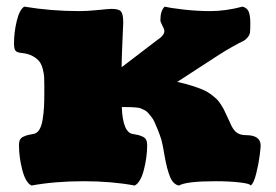

<svg xmlns="http://www.w3.org/2000/svg" viewBox="-20 -555 846 588"><path d="M460.4 -431.6Q483.4 -446.3 483.4 -460Q483.4 -465.3 477.3 -476.6Q471.2 -487.8 471.2 -493.2Q471.2 -522.5 484.4 -534.7Q502.4 -530.3 543.7 -525.6Q585 -521 624 -521Q671.4 -521 722.7 -534.7Q737.3 -530.8 741.9 -518.6Q746.6 -506.3 746.6 -483.4Q746.6 -464.4 745.6 -455.8Q744.6 -447.3 737.5 -439.5Q730.5 -431.6 722.7 -428.2Q714.8 -424.8 693.4 -412.8Q671.9 -400.9 649.9 -386.7L522.9 -304.2Q547.4 -298.8 566.7 -292.7Q585.9 -286.6 599.6 -281Q613.3 -275.4 624.5 -267.1Q635.7 -258.8 642.3 -252.7Q648.9 -246.6 655.8 -236.1Q662.6 -225.6 665.8 -219.2Q668.9 -212.9 674.8 -200Q680.7 -187 684.1 -180.2Q692.4 -159.2 703.4 -150.1Q714.4 -141.1 733.4 -141.1Q778.3 -141.1 778.3 -108.9Q778.3 -104 775.4 -79.8Q772.5 -55.7 764.9 -24.4Q757.3 6.8 747.6 13.2Q746.1 7.3 714.1 3.7Q682.1 0 641.6 0Q549.8 0 528.3 13.2Q510.3 10.3 500.5 -14.2Q490.7 -38.6 484.1 -77.6Q477.5 -116.7 474.1 -127.4Q468.8 -144 463.4 -157.2Q458 -170.4 453.6 -180.4Q449.2 -190.4 443.1 -197.8Q437 -205.1 432.9 -210Q428.7 -214.8 421.6 -218.3Q414.6 -221.7 410.2 -223.4Q405.8 -225.1 396.7 -225.8Q387.7 -226.6 382.3 -226.8Q377 -227.1 365.7 -227.1H353Q356 -147.5 388.2 -144.5Q399.4 -142.6 404.8 -141.1Q410.2 -139.6 417.5 -136.2Q424.8 -132.8 427.7 -126.5Q430.7 -120.1 430.7 -110.8Q430.7 -74.2 420.7 -35.2Q410.6 3.9 392.6 13.2Q321.8 0 236.8 0Q148.4 0 76.2 13.2Q58.1 3.9 48.1 -35.2Q38.1 -74.2 38.1 -110.8Q38.1 -120.1 41 -126.5Q43.9 -132.8 51.3 -136.2Q58.6 -139.6 64 -141.1Q69.3 -142.6 80.6 -144.5Q92.3 -145.5 99.9 -157Q107.4 -168.5 110.6 -189Q113.8 -209.5 114.7 -226.3Q115.7 -243.2 115.7 -267.1V-293Q115.7 -309.1 115.2 -318.8Q114.7 -328.6 111.1 -343.3Q107.4 -357.9 100.6 -366.7Q93.8 -375.5 80.3 -383.1Q66.9 -390.6 47.4 -392.6Q31.7 -394 27.3 -399.9Q22.9 -405.8 22.9 -421.9Q22.9 -455.6 31.2 -490.5Q39.6 -525.4 54.2 -534.7Q136.2 -521 222.7 -521Q248 -521 280.8 -524.4Q313.5 -527.8 321.8 -527.8Q343.8 -527.8 350.6 -519.8Q357.4 -511.7 357.4 -485.4Q357.4 -483.4 356.2 -457.8Q355 -432.1 353.8 -399.9Q352.5 -367.7 352.5 -349.1Z"/></svg>

Font: Coustard Black
Style: Regular
Weight: 900
Foundry: vernon adams
Version: Version 1.001;